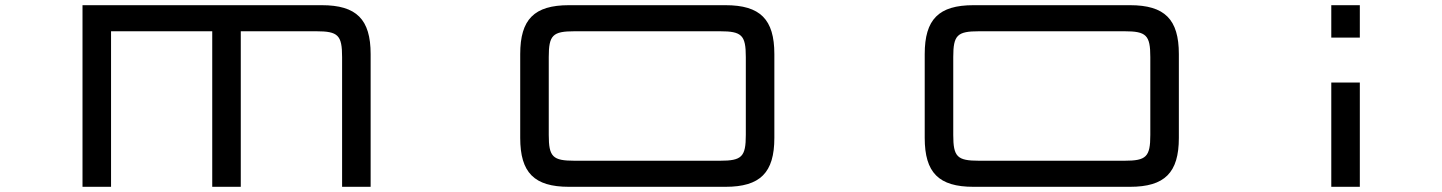

<svg xmlns="http://www.w3.org/2000/svg" viewBox="-20 -720 5559 740"><path d="M298 -700V0H408V-599.5H798V0H908V-599.5H1199C1283 -599.5 1298.5 -584.5 1298.5 -500V0H1408.5V-511.5C1408.5 -645.5 1354 -700 1220 -700Z M2776 -700H2173C2039 -700 1985 -645.5 1985 -511.5V-188.5C1985 -54.5 2039 0 2173 0H2776C2910 0 2964.5 -54.5 2964.5 -188.5V-511.5C2964.5 -645.5 2910 -700 2776 -700ZM2095 -200V-500C2095 -584.5 2110 -599.5 2194.5 -599.5H2755C2839 -599.5 2854.5 -584.5 2854.5 -500V-200C2854.5 -115.5 2839 -100.5 2755 -100.5H2194.5C2110 -100.5 2095 -115.5 2095 -200Z M4335 -700H3732C3598 -700 3544 -645.5 3544 -511.5V-188.5C3544 -54.5 3598 0 3732 0H4335C4469 0 4523.5 -54.5 4523.5 -188.5V-511.5C4523.5 -645.5 4469 -700 4335 -700ZM3654 -200V-500C3654 -584.5 3669 -599.5 3753.5 -599.5H4314C4398 -599.5 4413.5 -584.5 4413.5 -500V-200C4413.5 -115.5 4398 -100.5 4314 -100.5H3753.5C3669 -100.5 3654 -115.5 3654 -200Z M5111 -402V0H5221V-402ZM5111 -575H5221V-700H5111Z"/></svg>

Font: Melete
Style: Regular
Weight: 400
Width: 6
Designer: Sora Sagano
Foundry: DOT COLON
Version: Version 0.200;FEAKit 1.0